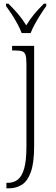

<svg xmlns="http://www.w3.org/2000/svg" viewBox="-20 -786 304 1046"><path d="M15 240V210H23Q55 210 77.5 192Q100 174 112 131Q124 88 124 12V-438Q124 -471 119 -486.5Q114 -502 100.5 -506.5Q87 -511 63 -511H46V-536H166V11Q166 101 148 151Q130 201 99 220.5Q68 240 28 240ZM98 -606Q90 -628 75.5 -655Q61 -682 44 -708Q27 -734 13 -753V-766H26Q58 -734 80 -708Q102 -682 123 -648Q144 -682 165.5 -708Q187 -734 219 -766H232V-753Q218 -734 201.5 -708Q185 -682 170 -655Q155 -628 147 -606Z"/></svg>

Font: Noto Serif SemiCondensed ExtraLight
Style: Regular
Weight: 200
Width: 4
Designer: Monotype Design Team
Foundry: Monotype Imaging Inc.
Version: Version 2.014